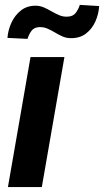

<svg xmlns="http://www.w3.org/2000/svg" viewBox="-20 -760 423 780"><path d="M241.7 -528.3 149.9 0H12.2L104 -528.3ZM304.2 -740.2 382.8 -735.4Q380.9 -702.6 367.4 -672.6Q354 -642.6 329.1 -623.5Q304.2 -604.5 267.6 -605Q249.5 -605 233.6 -612.1Q217.8 -619.1 202.9 -628.2Q188 -637.2 172.6 -643.8Q157.2 -650.4 140.1 -649.9Q118.2 -648.9 107.7 -634.5Q97.2 -620.1 91.8 -602.1L10.3 -606Q12.7 -638.2 26.6 -668.2Q40.5 -698.2 65.4 -717.8Q90.3 -737.3 126.5 -736.8Q144 -736.3 159.7 -729.2Q175.3 -722.2 190.4 -713.4Q205.6 -704.6 221.2 -698Q236.8 -691.4 254.4 -692.4Q275.9 -692.9 287.1 -707Q298.3 -721.2 304.2 -740.2Z"/></svg>

Font: Roboto
Style: Bold Italic
Weight: 700
Italic angle: -12°
Designer: Christian Robertson
Foundry: Google
Version: Version 3.0